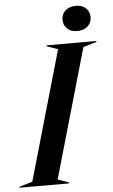

<svg xmlns="http://www.w3.org/2000/svg" viewBox="-114 -940 575 980"><g transform="rotate(-5 173.5 -450.0)"><path d="M143.1 -24.9 199.2 -4.9V0H-54.2V-4.9L13.2 -24.9L203.1 -687L147 -707V-711.9H400.9V-707L333 -687ZM238.8 -835Q238.8 -863.8 259 -881.8Q279.3 -899.9 314 -899.9Q344.7 -899.9 363.8 -881.8Q382.8 -863.8 382.8 -835.9Q382.8 -807.6 362.8 -789.3Q342.8 -771 308.1 -771Q276.4 -771 257.6 -789.1Q238.8 -807.1 238.8 -835Z"/></g></svg>

Font: Nyght Serif Medium Italic
Style: Regular
Weight: 500
Italic angle: -16°
Designer: Maksym Kobuzan
Version: Version 0.410;Glyphs 3.1.2 (3151)